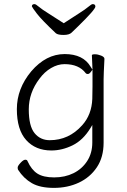

<svg xmlns="http://www.w3.org/2000/svg" viewBox="-20 -744 620 934"><path d="M252 -582Q183 -647 160 -677Q137 -707 135 -713Q135 -724 148 -724Q154 -724 168.5 -711.5Q183 -699 217.5 -677.5Q252 -656 290 -631Q328 -656 362 -677.5Q396 -699 410.5 -711.5Q425 -724 431 -724Q444 -724 444 -712Q444 -698 360 -616Q340 -597 328.5 -585.5Q317 -574 289.5 -574Q262 -574 252 -582ZM242 170Q175 170 135 147Q95 124 68 82Q66 79 66 71Q66 63 80 48Q94 33 103 33Q112 33 114 40Q133 82 162 100.5Q191 119 243.5 119Q296 119 337.5 98.5Q379 78 404 39.5Q429 1 429 -51V-136L420 -121Q384 -62 333 -37Q282 -12 230 -12Q153 -12 107.5 -62.5Q62 -113 62 -213Q62 -313 132 -397Q204 -481 294.5 -481Q385 -481 421 -419L430 -405L427 -475Q427 -480 441.5 -480Q456 -480 472 -473.5Q488 -467 488 -458V-457Q484 -381 484 -358V-50Q484 21 451 70Q418 119 363.5 144.5Q309 170 242 170ZM222 -62Q315 -62 380 -135Q426 -186 429 -263Q430 -290 430 -324V-405L421 -393Q414 -384 407 -384Q400 -384 397 -388Q364 -432 294 -432Q261 -432 228.5 -413Q196 -394 172 -361Q120 -293 120 -212Q120 -131 148 -96.5Q176 -62 222 -62Z"/></svg>

Font: LXGW WenKai TC Light
Style: Regular
Weight: 300
Designer: LXGW / Fontworks Inc.
Foundry: LXGW / Fontworks Inc.
Version: Version 1.330